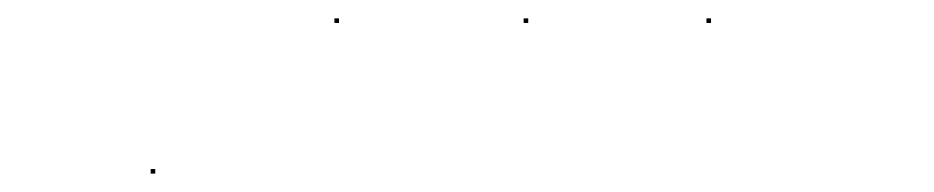

<svg xmlns="http://www.w3.org/2000/svg" viewBox="-20 -563 1017 209"><path d="M144 -374V-379H149V-374ZM344 -538V-543H349V-538ZM550 -538V-543H555V-538ZM749 -538V-543H754V-538Z"/></svg>

Font: FRB American Cursive Just Beginnings
Style: Italic
Weight: 400
Italic angle: -25°
Version: Version 2.0;Modular Font Editor K font №1